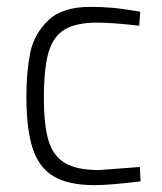

<svg xmlns="http://www.w3.org/2000/svg" viewBox="-20 -531 472 560"><path d="M57 -250Q57 -322 68 -376.5Q79 -431 120 -471Q161 -511 244 -511Q275 -511 305 -508.5Q335 -506 389 -497L386 -456Q307 -465 264 -465Q203 -465 169.5 -445.5Q136 -426 122 -379.5Q108 -333 108 -247Q108 -166 121.5 -121Q135 -76 169.5 -55.5Q204 -35 269 -35L388 -44L390 -2Q299 9 256 9Q179 9 136 -17Q93 -43 75 -99Q57 -155 57 -250Z"/></svg>

Font: Cairo Light
Style: Regular
Weight: 300
Designer: Mohamed Gaber, the designers of Titillium
Foundry: Kief Type Foundry
Version: Version 2.009; ttfautohint (v1.5.33-1714) -l 8 -r 50 -G 200 